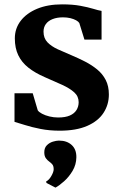

<svg xmlns="http://www.w3.org/2000/svg" viewBox="-20 -588 557 880"><path d="M253.5 11Q206.5 11 166 3Q125.5 -5 94.8 -14.8Q64 -24.5 46.5 -29.5V-160.5H130L153 -82.5Q158 -74.5 172.5 -66.8Q187 -59 206.8 -54.2Q226.5 -49.5 246.5 -49.5Q279.5 -49.5 300 -58.5Q320.5 -67.5 330.5 -83.5Q340.5 -99.5 340.5 -119.5Q340.5 -146.5 320.2 -164.8Q300 -183 265.2 -199Q230.5 -215 185 -234.5Q141 -253.5 110.2 -277.8Q79.5 -302 63.8 -334.8Q48 -367.5 48 -412Q48 -457.5 74.8 -492.5Q101.5 -527.5 150.2 -547.8Q199 -568 264.5 -568Q313 -568 348 -561.5Q383 -555 406.8 -547.8Q430.5 -540.5 445.5 -538V-406.5H367L343.5 -482.5Q339.5 -489 328.8 -495Q318 -501 302.5 -504.8Q287 -508.5 268.5 -508.5Q241.5 -508.5 221.2 -500.5Q201 -492.5 190.2 -477.8Q179.5 -463 179.5 -443Q179.5 -413 197.5 -394.2Q215.5 -375.5 245 -362Q274.5 -348.5 307 -335Q339 -321.5 369.8 -305.8Q400.5 -290 425.2 -269.8Q450 -249.5 464.5 -221.5Q479 -193.5 479 -155Q479 -108.5 454.5 -70.8Q430 -33 379.8 -11Q329.5 11 253.5 11ZM330 133Q329.5 166.5 312.8 194.8Q296 223 273.8 242.8Q251.5 262.5 235 271.5H233.5L193 250.5L191.5 243.5Q204.5 237.5 215.2 218.8Q226 200 226 188Q226 172 219.2 164.8Q212.5 157.5 205.5 152.5Q197.5 147 190.2 137.2Q183 127.5 183 110Q183 89.5 194.8 77.8Q206.5 66 222.5 61.2Q238.5 56.5 248.5 56.5H251.5Q286.5 56.5 308.5 76.5Q330.5 96.5 330 133Z"/></svg>

Font: Merriweather Light 18pt
Style: Bold
Weight: 700
Version: Version 2.100